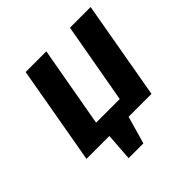

<svg xmlns="http://www.w3.org/2000/svg" viewBox="-170 -640 919 919"><g transform="rotate(-45 290.0 -180.0)"><path d="M200 0 190 140H290L330 0H485L573 -500H433L360 -90H200L273 -500H133L45 0Z"/></g></svg>

Font: Scada
Style: Bold Italic
Weight: 700
Designer: Jovanny Lemonad
Foundry: Jovanny Lemonad
Version: Version 3.005